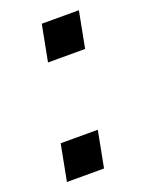

<svg xmlns="http://www.w3.org/2000/svg" viewBox="-102 -544 456 598"><g transform="rotate(-20 126.0 -245.0)"><path d="M16 0H139L162 -120H39ZM88 -370H211L234 -490H111Z"/></g></svg>

Font: Uncut Sans Medium Italic
Style: Regular
Weight: 500
Italic angle: -11°
Designer: Kasper Nordkvist
Foundry: UNCUT.wtf
Version: Version 1.304;Glyphs 3.2 (3246)